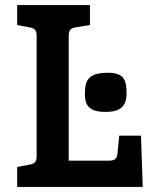

<svg xmlns="http://www.w3.org/2000/svg" viewBox="-20 -740 597 760"><path d="M545 0 538 -203H452L445 -133C443 -108 431 -104 407 -104H252V-594C252 -619 256 -628 281 -632L336 -641V-720H48V-641L96 -632C121 -627 125 -619 125 -594V-126C125 -101 121 -93 96 -88L48 -79V0ZM481 -370C481 -421 472 -452 408 -452C328 -452 316 -421 316 -367C316 -313 344 -297 398 -297C452 -297 481 -316 481 -370Z"/></svg>

Font: Enriqueta
Style: Bold
Weight: 700
Designer: Viviana Monsalve, Gustavo Ibarra
Foundry: Viviana Monsalve, Gustavo Ibarra
Version: Version 1.002